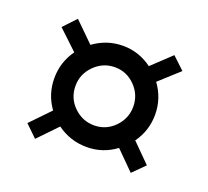

<svg xmlns="http://www.w3.org/2000/svg" viewBox="-71 -612 545 503"><g transform="rotate(20 202.0 -360.0)"><path d="M70 -193 37 -225 89 -279Q63 -315 63 -360Q63 -405 89 -441L35 -492L68 -527L122 -474Q159 -501 204 -501Q248 -501 285 -474L338 -524L372 -492L317 -442Q344 -405 344 -360Q344 -315 318 -279L369 -228L336 -195L285 -246Q249 -219 204 -219Q158 -219 121 -246ZM203 -279Q236 -279 259.5 -303Q283 -327 283 -360Q283 -393 259.5 -417Q236 -441 203 -441Q170 -441 146 -417Q122 -393 122 -360Q122 -326 146 -302.5Q170 -279 203 -279Z"/></g></svg>

Font: Smooch Sans SemiBold
Style: Bold
Weight: 600
Designer: Robert E. Leuschke
Foundry: Robert E. Leuschke
Version: Version 1.010; ttfautohint (v1.8.3)